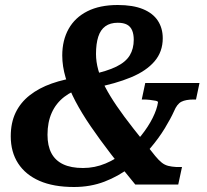

<svg xmlns="http://www.w3.org/2000/svg" viewBox="-20 -738 827 768"><path d="M693 0H521Q468 -64 423.5 -122Q379 -180 343 -232.5Q307 -285 281.5 -333.5Q256 -382 242.5 -427.5Q229 -473 229 -516Q229 -577 254.5 -622.5Q280 -668 329.5 -693Q379 -718 451 -718Q512 -718 552 -701.5Q592 -685 611.5 -655Q631 -625 631 -585Q631 -531 598 -492.5Q565 -454 503.5 -428.5Q442 -403 358 -387L342 -439Q408 -453 445.5 -471.5Q483 -490 499 -516.5Q515 -543 515 -579Q515 -601 508.5 -616.5Q502 -632 488 -639.5Q474 -647 451 -647Q421 -647 401.5 -633Q382 -619 373 -591Q364 -563 364 -522Q364 -491 373 -458.5Q382 -426 400.5 -390.5Q419 -355 447 -314Q475 -273 513.5 -224Q552 -175 601 -114Q615 -97 627 -87.5Q639 -78 653 -74.5Q667 -71 685 -70H708ZM312 -66Q359 -66 402 -84Q445 -102 481 -131.5Q517 -161 545 -196Q573 -231 590.5 -266Q608 -301 612 -329Q612 -333 602.5 -335Q593 -337 579.5 -338.5Q566 -340 554 -340H547L561 -406H778L764 -340H755Q723 -340 705.5 -331Q688 -322 676 -293Q663 -264 639 -224.5Q615 -185 580.5 -144.5Q546 -104 500 -68.5Q454 -33 398 -11.5Q342 10 276 10Q194 10 138 -14.5Q82 -39 52.5 -84.5Q23 -130 23 -193Q23 -247 42.5 -287.5Q62 -328 99 -357Q136 -386 187 -404Q238 -422 300 -430L316 -388Q270 -376 237 -350.5Q204 -325 187 -287Q170 -249 170 -199Q170 -155 185.5 -125.5Q201 -96 232.5 -81Q264 -66 312 -66Z"/></svg>

Font: Roboto Serif 20pt SemiBold
Style: Italic
Weight: 600
Italic angle: -10°
Version: Version 1.007